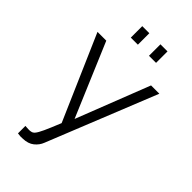

<svg xmlns="http://www.w3.org/2000/svg" viewBox="-285 -808 1113 1113"><g transform="rotate(45 271.0 -252.0)"><path d="M105 160Q119 161 132 161.5Q145 162 151 160Q163 159 173.5 146.5Q184 134 199.5 100.5Q215 67 242 0L15 -521H87L278 -70L454 -521H522L252 151Q241 180 215 201Q189 222 146 223Q137 224 127 223.5Q117 223 105 221ZM175 -634V-728H233V-634ZM324 -634V-728H382V-634Z"/></g></svg>

Font: Raleway
Style: Regular
Weight: 400
Designer: Matt McInerney, Pablo Impallari, Rodrigo Fuenzalida
Foundry: Matt McInerney, Pablo Impallari, Rodrigo Fuenzalida
Version: Version 4.101;RELEASE